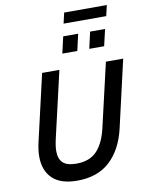

<svg xmlns="http://www.w3.org/2000/svg" viewBox="-109 -1113 912 1197"><g transform="rotate(-10 347.5 -514.0)"><path d="M73.2 -178.7Q73.2 -219.7 84.5 -268.6L181.6 -689.9H291L195.3 -275.9Q183.6 -226.1 183.6 -193.4Q183.6 -144.5 209.7 -120.1Q235.8 -95.7 294.9 -95.7Q378.9 -95.7 424.8 -144.5Q470.7 -193.4 491.7 -285.2L585.4 -689.9H694.8L597.2 -264.6Q567.4 -135.3 489.3 -62.7Q411.1 9.8 282.7 9.8Q176.3 9.8 124.8 -40.5Q73.2 -90.8 73.2 -178.7ZM326.7 -786.6 350.6 -891.6H445.3L421.4 -786.6ZM497.1 -786.6 521 -891.6H615.7L591.3 -786.6ZM366.7 -969.2 382.3 -1036.6H652.3L636.7 -969.2Z"/></g></svg>

Font: Acari Sans SemiBold
Style: Italic
Weight: 600
Italic angle: -13°
Designer: Alfredo Marco Pradil and Stefan Peev
Foundry: Hanken Design Co.
Version: Version 1.045;January 11, 2019;FontCreator 11.5.0.2425 64-bi